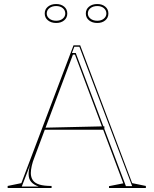

<svg xmlns="http://www.w3.org/2000/svg" viewBox="-20 -933 762 953"><path d="M18 0V-10L86 -24L345 -708H378L636 -24L704 -10V0H521V-9L592 -23L352 -662H342L151 -152Q142 -130 137.5 -109.5Q133 -89 133 -74Q133 -53 143 -38.5Q153 -24 175.5 -17Q198 -10 236 -10V0ZM192 -289V-299L498 -306V-289ZM605 -9H636L374 -701H349L337 -670H356ZM88 -7H172Q147 -16 134.5 -30.5Q122 -45 122 -70Q122 -83 125 -96.5Q128 -110 135 -129ZM463 -913Q487 -913 502.5 -900Q518 -887 518 -866Q518 -845 502.5 -832Q487 -819 463 -819Q438 -819 422 -832Q406 -845 406 -866Q406 -887 422 -900Q438 -913 463 -913ZM463 -830Q483 -830 495.5 -840.5Q508 -851 508 -866Q508 -882 495.5 -892.5Q483 -903 463 -903Q442 -903 429 -892.5Q416 -882 416 -866Q416 -851 429 -840.5Q442 -830 463 -830ZM259 -913Q283 -913 298.5 -900Q314 -887 314 -866Q314 -845 298.5 -832Q283 -819 259 -819Q234 -819 218 -832Q202 -845 202 -866Q202 -887 218 -900Q234 -913 259 -913ZM259 -830Q279 -830 291.5 -840.5Q304 -851 304 -866Q304 -882 291.5 -892.5Q279 -903 259 -903Q238 -903 225 -892.5Q212 -882 212 -866Q212 -851 225 -840.5Q238 -830 259 -830Z"/></svg>

Font: Kalnia Glaze Thin ExtraLight
Style: Regular
Weight: 250
Version: Version 1.110